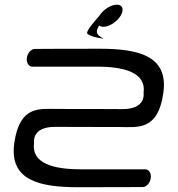

<svg xmlns="http://www.w3.org/2000/svg" viewBox="-20 -782 742 802"><path d="M221.3 -326.9C147.8 -326.9 62 -343.6 39.7 -184.5C17.7 -28.3 144.9 0 306.4 0C467.9 0 576.5 -0.7 576.5 -0.7C591.5 -0.7 606.7 -16.9 609.7 -37.8C612.6 -58.7 601.9 -74.8 586.9 -74.8C586.9 -74.8 428.4 -74.8 316.9 -74.8C205.4 -74.8 110.1 -98.6 122.2 -184.5C122.4 -186.4 110.3 -252.3 210.8 -252.1C211.3 -252.3 319.2 -251.4 480.7 -251.4C554.2 -251.4 640 -234.8 662.3 -393.9C684.3 -550 557.1 -578.4 395.6 -578.4C234.1 -578.4 125.5 -577.6 125.5 -577.6C110.5 -577.6 95.3 -561.5 92.3 -540.6C89.4 -519.7 100.1 -503.5 115.1 -503.5C115.1 -503.5 273.6 -503.6 385.1 -503.6C496.7 -503.6 591.9 -479.8 579.8 -393.9C579.6 -392 591.7 -326 491.2 -326.2C491.2 -326.2 382.8 -326.9 221.3 -326.9ZM483.8 -716.2C499 -741.2 493.1 -762.5 468.1 -762.5C443.1 -762.5 410.2 -741.2 395 -716.2C377.6 -695.8 347.4 -662.5 343.8 -646.2C340.7 -635 380.7 -624.6 412.9 -620C392.9 -633.5 371.9 -639.5 394 -675.6C398.2 -672 404.2 -670 412 -670C437 -670 468.6 -691.2 483.8 -716.2Z"/></svg>

Font: Hi.
Style: Regular
Weight: 400
Designer: Mew Too, Robert Jablonski
Foundry: Cannot Into Space Fonts
Version: Version 1.996